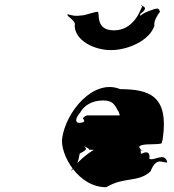

<svg xmlns="http://www.w3.org/2000/svg" viewBox="-20 -830 722 797"><path d="M566 -794C561 -784 533 -704 453 -704C371 -704 397 -781 385 -781C373 -781 332 -766 320 -766C290 -762 284 -765 261 -771C249 -771 272 -768 260 -768C259 -762 298 -741 290 -724C291 -662 370 -622 441 -622C511 -622 602 -662 621 -724C617 -741 634 -769 644 -781C640 -792 639 -797 623 -793C594 -783 553 -770 561 -751C570 -743 559 -745 575 -745C578 -748 560 -762 562 -772C593 -794 582 -802 568 -806C562 -808 578 -818 566 -794ZM652 -238C653 -244 655 -251 656 -256C681 -436 596 -459 479 -460C369 -505 254 -368 238 -256C229 -189 305 -52 421 -53C497 -98 554 -71 605 -119C630 -182 655 -152 674 -156V-158C663 -200 619 -160 600 -171C606 -216 565 -190 565 -191C564 -240 548 -206 548 -213C554 -258 545 -212 545 -213C551 -251 515 -260 468 -254C403 -232 345 -198 306 -158C271 -123 264 -104 295 -142C306 -158 308 -181 311 -193C346 -209 340 -216 325 -224C320 -225 350 -217 350 -209C346 -207 580 -206 580 -206C576 -206 570 -206 564 -209C548 -223 562 -231 607 -231C651 -232 651 -234 652 -238ZM313 -363C329 -392 362 -413 408 -413C446 -413 455 -398 470 -370C479 -359 473 -345 487 -340C493 -340 482 -351 490 -351H343C339 -351 327 -346 324 -338C335 -327 330 -320 306 -320C290 -324 295 -342 313 -363Z"/></svg>

Font: Hussar Przerywany
Style: Obl
Weight: 400
Foundry: Cannot Into Space Fonts
Version: Version 0.982